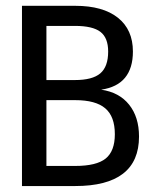

<svg xmlns="http://www.w3.org/2000/svg" viewBox="-20 -624 540 644"><path d="M135.7 -288.1V-67.4H232.4Q303.7 -67.4 334.5 -92.3Q365.2 -117.2 365.2 -173.8Q365.2 -233.4 333 -260.7Q300.8 -288.1 232.4 -288.1ZM135.7 -537.1V-355.5H231.4Q290 -355.5 316.4 -377.9Q342.8 -400.4 342.8 -451.2Q342.8 -497.1 316.9 -517.1Q291 -537.1 231.4 -537.1ZM53.7 -604.5H232.4Q325.2 -604.5 375.5 -564.5Q425.8 -524.4 425.8 -451.2Q425.8 -395.5 399.4 -363.3Q373 -331.1 319.3 -323.2Q379.9 -314.5 413.1 -272.9Q446.3 -231.4 446.3 -166Q446.3 -83 392.6 -41.5Q338.9 0 232.4 0H53.7Z"/></svg>

Font: BabelStone Coelbren y Beirdd
Style: Regular
Weight: 400
Designer: Andrew West
Foundry: BabelStone
Version: Version 1.00;September 27, 2022